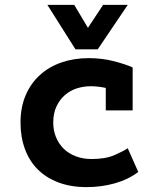

<svg xmlns="http://www.w3.org/2000/svg" viewBox="-20 -752 640 786"><path d="M546 -48Q505 -17 450 -1.5Q395 14 335 14Q270 14 219.5 -5Q169 -24 134.5 -58.5Q100 -93 82 -142Q64 -191 64 -250Q64 -313 85 -362Q106 -411 143.5 -445Q181 -479 232 -496.5Q283 -514 343 -514Q399 -514 448 -501Q497 -488 523 -476V-300H413V-392Q382 -399 351 -399Q323 -399 295.5 -390.5Q268 -382 246.5 -363.5Q225 -345 211.5 -317Q198 -289 198 -250Q198 -218 209 -191Q220 -164 240 -144Q260 -124 289.5 -112.5Q319 -101 355 -101Q412 -101 448.5 -117Q485 -133 503 -145ZM380 -550H289L174 -732H284L340 -638L402 -732H503Z"/></svg>

Font: PT Mono
Style: Bold
Weight: 700
Monospace: yes
Designer: A.Korolkova, I.Chaeva
Foundry: ParaType Ltd
Version: Version 1.000 OFL